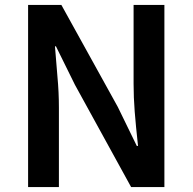

<svg xmlns="http://www.w3.org/2000/svg" viewBox="-20 -759 782 779"><path d="M94 -739H229L458 -325L535 -167H540Q531 -249 526.5 -306.5Q522 -364 522 -419V-739H647V0H512L284 -415L207 -571H203L213 -449Q219 -385 219 -322V0H94Z"/></svg>

Font: Merged Yaku Han JP SemiBold
Style: Regular
Weight: 600
Designer: Ryoko NISHIZUKA 西塚涼子 (kana, bopomofo & ideographs); Paul D. Hunt (Latin, Greek & Cyrillic); Sandoll Communications 산돌커뮤니
Foundry: Adobe
Version: Version 2.004